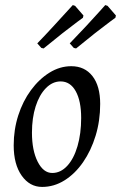

<svg xmlns="http://www.w3.org/2000/svg" viewBox="-20 -725 477 757"><path d="M146 12Q97 12 65.5 -32.5Q34 -77 34 -152Q34 -214 52 -270Q70 -326 102 -369.5Q134 -413 175 -438.5Q216 -464 261 -464Q314 -464 344.5 -425Q375 -386 375 -315Q375 -249 357 -190Q339 -131 307.5 -85.5Q276 -40 234.5 -14Q193 12 146 12ZM186 -43Q219 -43 245 -71Q271 -99 285.5 -148.5Q300 -198 300 -260Q300 -327 278.5 -365.5Q257 -404 219 -404Q187 -404 161 -377.5Q135 -351 120.5 -305.5Q106 -260 106 -202Q106 -132 128.5 -87.5Q151 -43 186 -43ZM307 -655Q307 -655 284.5 -638.5Q262 -622 227 -594.5Q192 -567 152 -534L143 -536L127 -554Q160 -588 192 -623Q224 -658 245.5 -681.5Q267 -705 267 -705L276 -702L309 -664ZM435 -655Q435 -655 412.5 -638.5Q390 -622 355 -594.5Q320 -567 280 -534L271 -536L255 -554Q288 -588 320.5 -623Q353 -658 374 -681.5Q395 -705 395 -705L404 -702L437 -664Z"/></svg>

Font: Alegreya
Style: Italic
Weight: 400
Italic angle: -7°
Designer: Juan Pablo del Peral
Foundry: Huerta Tipografica
Version: Version 2.009